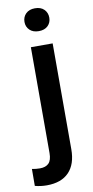

<svg xmlns="http://www.w3.org/2000/svg" viewBox="-145 -770 498 1026"><g transform="rotate(-10 104.0 -257.5)"><path d="M56.2 -667Q56.2 -693.8 74.2 -711.7Q92.3 -729.5 123.5 -729.5Q155.3 -729.5 173.1 -711.7Q190.9 -693.8 190.9 -667Q190.9 -640.6 173.1 -623Q155.3 -605.5 123.5 -605.5Q92.3 -605.5 74.2 -623Q56.2 -640.6 56.2 -667ZM66.4 -528.3H184.6V45.9Q184.6 127 143.1 170.2Q101.6 213.4 22.9 213.4Q-10.7 213.4 -41.5 205.1L-41 113.3Q-20.5 117.7 2.4 117.7Q33.7 117.7 50 101.1Q66.4 84.5 66.4 45.9Z"/></g></svg>

Font: Vazirmatn RD UI FD Medium
Style: Regular
Weight: 500
Designer: Saber Rastikerdar
Foundry: Saber Rastikerdar
Version: Version 33.003